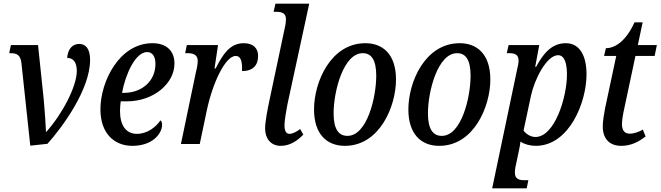

<svg xmlns="http://www.w3.org/2000/svg" viewBox="-20 -780 3578 1040"><path d="M96 -439 144 9 237 -1C320 -93 468 -297 468 -455C468 -517 444 -542 409 -542C375 -542 347 -517 344 -466C375 -467 396 -444 396 -396C396 -312 318 -163 231 -66H229C228 -99 223 -173 217 -240L186 -536H39L30 -492H38C72 -492 91 -481 96 -439Z M697 10C808 10 858 -58 858 -104C858 -115 855 -125 849 -128C825 -92 778 -55 722 -55C662 -55 630 -101 630 -180C630 -196 632 -216 634 -231H666C813 -231 925 -328 925 -436C925 -505 881 -546 806 -546C625 -546 524 -337 524 -188C524 -55 601 10 697 10ZM651 -277H641C660 -380 714 -498 777 -498C805 -498 822 -475 822 -434C822 -340 748 -277 651 -277Z M1041 -388 960 0H1062L1100 -181C1131 -329 1200 -477 1257 -477C1285 -477 1293 -446 1291 -395C1350 -395 1378 -426 1378 -477C1378 -518 1353 -546 1300 -546C1225 -546 1186 -484 1148 -409H1142L1161 -536H992L983 -492H995C1022 -492 1051 -486 1051 -451C1051 -436 1048 -415 1041 -388Z M1501 10C1556 10 1597 -24 1623 -51L1606 -81C1585 -66 1566 -55 1548 -55C1530 -55 1521 -71 1521 -101C1521 -129 1531 -183 1537 -215L1655 -760H1472L1462 -716H1476C1506 -716 1529 -709 1529 -676C1529 -666 1527 -646 1522 -626L1440 -239C1428 -182 1416 -120 1416 -83C1416 -32 1445 10 1501 10Z M1848 10C2037 10 2125 -205 2125 -349C2125 -489 2051 -546 1959 -546C1772 -546 1681 -337 1681 -187C1681 -55 1749 10 1848 10ZM1862 -44C1816 -44 1787 -78 1787 -166C1787 -285 1840 -492 1945 -492C1990 -492 2018 -458 2018 -370C2018 -254 1969 -44 1862 -44Z M2359 10C2548 10 2636 -205 2636 -349C2636 -489 2562 -546 2470 -546C2283 -546 2192 -337 2192 -187C2192 -55 2260 10 2359 10ZM2373 -44C2327 -44 2298 -78 2298 -166C2298 -285 2351 -492 2456 -492C2501 -492 2529 -458 2529 -370C2529 -254 2480 -44 2373 -44Z M2779 -394 2646 240H2833L2842 196H2821C2791 196 2769 190 2769 155C2769 137 2773 116 2778 97L2791 35C2795 19 2798 -2 2799 -13C2822 2 2851 10 2884 10C3064 8 3157 -226 3157 -377C3157 -486 3115 -546 3045 -546C2968 -546 2922 -489 2884 -418H2879L2901 -536H2735L2725 -492H2737C2767 -492 2789 -485 2789 -452C2789 -441 2786 -423 2779 -394ZM2880 -38C2851 -38 2826 -58 2816 -73L2856 -261C2874 -347 2940 -481 3003 -481C3041 -481 3051 -429 3051 -376C3051 -254 2985 -38 2880 -38Z M3345 10C3398 10 3440 -12 3477 -41L3462 -78C3442 -66 3415 -56 3391 -56C3365 -56 3349 -72 3349 -107C3349 -128 3354 -160 3362 -195L3422 -477H3526L3538 -536H3435L3461 -659H3417C3370 -556 3311 -519 3262 -519L3252 -477H3318L3257 -191C3252 -164 3245 -124 3245 -95C3245 -27 3283 10 3345 10Z"/></svg>

Font: Noto Serif Condensed Medium
Style: Italic
Weight: 500
Width: 3
Italic angle: -12°
Designer: Monotype Design Team
Foundry: Monotype Imaging Inc.
Version: Version 2.013